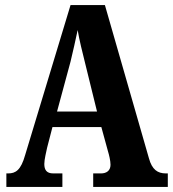

<svg xmlns="http://www.w3.org/2000/svg" viewBox="-20 -734 679 754"><path d="M5 0H225V-53H189C163 -53 154 -67 154 -90C154 -109 162 -138 165 -154L186 -235H378L404 -140C408 -127 414 -103 414 -87C414 -63 397 -53 377 -53H346V0H639V-53H631C599 -53 577 -68 565 -112L392 -714H257L79 -126C62 -65 41 -53 12 -53H5ZM204 -296 257 -492C267 -532 276 -575 285 -616C292 -574 303 -532 314 -487L361 -296Z"/></svg>

Font: Noto Serif Bengali ExtraCondensed ExtraBold
Style: Regular
Weight: 800
Width: 2
Designer: Juan Bruce, Universal Thirst, Indian Type Foundry and the Monotype Design Team.
Foundry: Monotype Imaging Inc.
Version: Version 2.003